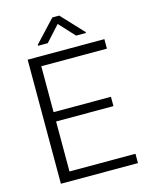

<svg xmlns="http://www.w3.org/2000/svg" viewBox="-131 -974 810 1054"><g transform="rotate(-15 274.0 -447.0)"><path d="M372 -764 291 -852 211 -764H156V-770L272 -894H311L428 -769V-764ZM81 -705H517V-651H144V-390H470V-337H144V-53H519V0H81Z"/></g></svg>

Font: Freesentation 3 Light
Style: Regular
Weight: 300
Designer: glyphs from Roboto by Christian Robertson / Hangul glyphs from Noto Sans CJK(Source Han Sans) by Jang Soo-young and Kang
Foundry: PT&
Version: Version 2.001